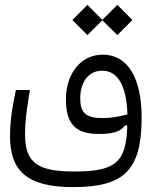

<svg xmlns="http://www.w3.org/2000/svg" viewBox="-20 -558 626 785"><path d="M277.8 207C484.4 207 559.1 141.6 559.1 -77.1C559.1 -240.2 501.5 -334.5 400.4 -334.5C305.7 -334.5 249.5 -251 249.5 -152.3C249.5 -49.8 290 -10.3 384.8 -10.3C450.7 -10.3 476.1 -23.9 490.7 -44.9L500.5 -45.4C498.5 30.8 486.3 78.1 453.6 106C420.4 134.3 367.2 143.1 283.7 143.1C133.3 143.1 82.5 108.4 82.5 -9.8C82.5 -72.8 92.8 -129.4 102.1 -189.9H44.9C32.7 -132.3 21 -69.3 21 -1.5C21 135.3 84.5 207 277.8 207ZM501 -90.3C469.2 -82 435.5 -75.2 400.9 -75.2C328.6 -75.2 308.1 -97.7 308.1 -156.7C308.1 -218.8 339.4 -269 397.9 -269C461.4 -269 497.6 -207.5 501 -90.3ZM459.5 -414.6 521.5 -476.1 459.5 -538.1 398.4 -476.6 337.4 -538.1 275.9 -476.1 337.4 -414.6 398.4 -475.1Z"/></svg>

Font: Cascadia Code Light
Style: Regular
Weight: 300
Monospace: yes
Designer: Aaron Bell
Foundry: Saja Typeworks
Version: Version 2404.023